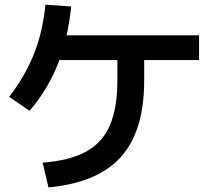

<svg xmlns="http://www.w3.org/2000/svg" viewBox="-20 -816 920 836"><path d="M165.6 -107.8Q283.3 -116.7 354.4 -155.6Q425.6 -194.4 458.3 -270Q491.1 -345.6 491.1 -465.6V-611.1H607.8V-465.6Q607.8 -245.6 506.7 -132.8Q405.6 -20 191.1 0ZM20 -394.4Q87.8 -482.2 126.7 -578.3Q165.6 -674.4 177.8 -795.6L290 -787.8Q275.6 -647.8 232.2 -537.8Q188.9 -427.8 108.9 -333.3ZM192.2 -554.4V-662.2H846.7V-554.4Z"/></svg>

Font: Paperlogy 6 SemiBold
Style: Regular
Weight: 600
Designer: redesigned by Lee Juim, glyphs from Gmarket Sans & Montserrat
Foundry: PT&
Version: Version 1.001